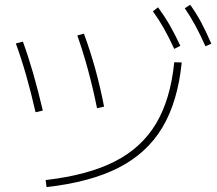

<svg xmlns="http://www.w3.org/2000/svg" viewBox="-20 -802 904 799"><path d="M705.1 -543 736.3 -542Q719.7 -378.4 655.5 -271.2Q591.3 -164.1 473.4 -104Q355.5 -43.9 173.8 -23.4L169.9 -52.7Q344.2 -72.8 456.3 -129.4Q568.4 -186 628.9 -286.9Q689.5 -387.7 705.1 -543ZM45.9 -621.1 75.2 -628.9Q118.2 -512.2 158.2 -341.8L127.9 -335Q90.8 -499 45.9 -621.1ZM301.8 -654.3 329.1 -662.1Q381.3 -522 413.1 -358.4L383.8 -351.6Q351.1 -514.2 301.8 -654.3ZM616.2 -754.9 637.7 -771.5Q664.1 -735.8 686 -697.8Q708 -659.7 730.5 -611.3L705.1 -598.6Q682.1 -648.4 661.1 -685.3Q640.1 -722.2 616.2 -754.9ZM749 -767.6 771.5 -782.2Q797.4 -746.1 817.9 -707.5Q838.4 -668.9 859.4 -620.1L835 -609.4Q813 -658.7 792.7 -696Q772.5 -733.4 749 -767.6Z"/></svg>

Font: Pretendard GOV Thin
Style: Regular
Weight: 100
Designer: Base glyphs from Inter by Rasmus Andersson; Hangeul glyphs from Noto Sans CJK(Source Han Sans) by Jang Soo-young and Kan
Foundry: Kil Hyung-jin
Version: Version 1.309